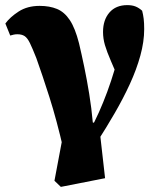

<svg xmlns="http://www.w3.org/2000/svg" viewBox="-20 -536 618 751"><path d="M193 171 231 -31 229 52Q202 -66 173.5 -155.5Q145 -245 122 -309Q107 -347 97 -367.5Q87 -388 76 -395Q65 -402 48 -402Q40 -402 33.5 -400.5Q27 -399 20 -397L1 -444Q19 -469 53 -491Q87 -513 135 -513Q174 -513 203 -501Q232 -489 253 -457.5Q274 -426 289 -367Q299 -325 309.5 -274.5Q320 -224 329 -168.5Q338 -113 343 -57L367 -51L391 161L218 195ZM360 19 332 -27Q350 -59 367 -97Q384 -135 399.5 -177Q415 -219 428.5 -264.5Q442 -310 453 -358L456 -199Q430 -260 414 -297Q398 -334 390.5 -359.5Q383 -385 383 -411Q383 -458 408 -487Q433 -516 478 -516Q497 -516 510.5 -510.5Q524 -505 536 -494Q540 -479 542 -462.5Q544 -446 544 -422Q544 -373 529 -318.5Q514 -264 488 -207.5Q462 -151 429 -94Q396 -37 360 19Z"/></svg>

Font: Source Serif 4 ExtraBold
Style: Regular
Weight: 800
Designer: Frank Grießhammer
Foundry: Adobe Systems Incorporated
Version: Version 4.004;hotconv 1.0.116;makeotfexe 2.5.65601